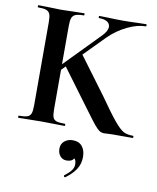

<svg xmlns="http://www.w3.org/2000/svg" viewBox="-96 -699 860 1049"><g transform="rotate(10 333.5 -174.5)"><path d="M32 -613Q29 -613 29 -619Q29 -625 32 -625L85 -624Q131 -622 158 -622Q188 -622 234 -624L285 -625Q288 -625 288 -619Q288 -613 285 -613Q254 -613 239.5 -607Q225 -601 219.5 -586.5Q214 -572 214 -542V-81Q214 -50 219 -36Q224 -22 238.5 -17Q253 -12 285 -12Q289 -12 289 -6Q289 0 285 0Q252 0 233 -1L158 -2L84 -1Q64 0 30 0Q28 0 28 -6Q28 -12 30 -12Q62 -12 77 -17Q92 -22 97.5 -36.5Q103 -51 103 -81V-544Q103 -574 97.5 -588Q92 -602 77.5 -607.5Q63 -613 32 -613ZM230 -330 310 -407 463 -201Q528 -108 560.5 -69.5Q593 -31 613 -21.5Q633 -12 664 -12Q667 -12 667 -6Q667 0 664 0H552Q536 0 525 1Q514 2 507 2Q491 2 479.5 -5.5Q468 -13 451.5 -33Q435 -53 393 -110Q388 -117 381.5 -125.5Q375 -134 367 -145ZM431 -575Q431 -593 415 -603Q399 -613 370 -613Q367 -613 367 -619Q367 -625 370 -625L417 -624Q461 -622 499 -622Q540 -622 584 -624L629 -625Q632 -625 632 -619Q632 -613 629 -613Q583 -613 528 -586.5Q473 -560 428 -516L171 -255L144 -258L402 -522Q431 -551 431 -575ZM337 276Q333 276 331 271.5Q329 267 332 265Q354 249 367 232.5Q380 216 380 198Q380 176 371.5 167Q363 158 348 156L375 137Q377 184 329 184Q308 184 294 168Q280 152 280 127Q280 100 299 84.5Q318 69 345 69Q379 69 397 91Q415 113 415 150Q415 189 395 219Q375 249 339 275Z"/></g></svg>

Font: Cormorant Unicase
Style: Bold
Weight: 700
Designer: Christian Thalmann (Catharsis Fonts)
Foundry: Catharsis Fonts
Version: Version 4.000